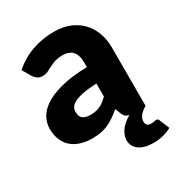

<svg xmlns="http://www.w3.org/2000/svg" viewBox="-168 -638 854 922"><g transform="rotate(-30 259.0 -177.0)"><path d="M480 83.5Q490.5 83.5 494 93L517 148.5Q499.5 159 473.5 166.2Q447.5 173.5 418 173.5Q364.5 173.5 336.8 152.5Q309 131.5 309 99Q309 73 326.5 47.2Q344 21.5 382 -1Q369 -3 361.2 -9.8Q353.5 -16.5 348 -31L337 -59.5Q317.5 -43 299.5 -30.5Q281.5 -18 262.2 -9.2Q243 -0.5 221.2 3.8Q199.5 8 173 8Q137.5 8 108.5 -1.2Q79.5 -10.5 59.2 -28.5Q39 -46.5 28 -73.2Q17 -100 17 -135Q17 -162.5 31 -191.5Q45 -220.5 79.5 -244.2Q114 -268 172.5 -284Q231 -300 320 -302V-324Q320 -369.5 301.2 -389.8Q282.5 -410 248 -410Q220.5 -410 203 -404Q185.5 -398 171.8 -390.5Q158 -383 145 -377Q132 -371 114 -371Q98 -371 87 -379Q76 -387 69 -398L41 -446.5Q88 -488 145.2 -508.2Q202.5 -528.5 268 -528.5Q315 -528.5 352.8 -513.2Q390.5 -498 416.8 -470.8Q443 -443.5 457 -406Q471 -368.5 471 -324V0Q451.5 10.5 437.8 26.2Q424 42 424 61Q424 73 430.8 80.2Q437.5 87.5 451 87.5Q458.5 87.5 463 87Q467.5 86.5 470.5 85.8Q473.5 85 475.5 84.2Q477.5 83.5 480 83.5ZM222 -94.5Q252 -94.5 274.5 -105Q297 -115.5 320 -139V-211Q273.5 -209 243.5 -203Q213.5 -197 196 -188Q178.5 -179 171.8 -167.5Q165 -156 165 -142.5Q165 -116 179.5 -105.2Q194 -94.5 222 -94.5Z"/></g></svg>

Font: Lato Black
Style: Regular
Weight: 900
Designer: Lukasz Dziedzic
Foundry: tyPoland Lukasz Dziedzic
Version: Version 2.007; 2014-02-27